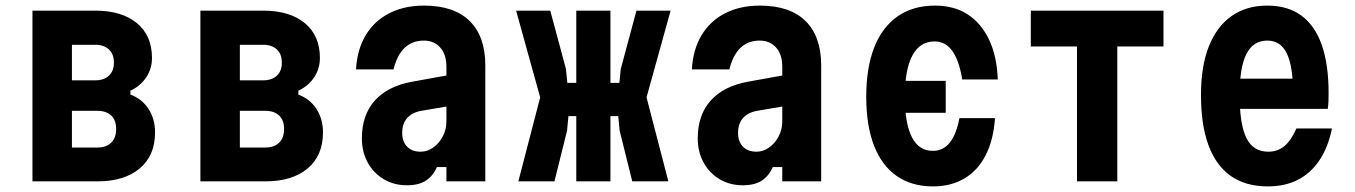

<svg xmlns="http://www.w3.org/2000/svg" viewBox="-20 -648 4840 686"><path d="M96 0V-610H320Q415 -610 469 -565.5Q523 -521 523 -441Q523 -402 502 -371Q481 -340 446 -324V-310Q487 -295 510.5 -259Q534 -223 534 -175Q534 -92 479 -46Q424 0 328 0ZM237 -121H329Q359 -121 377 -138Q395 -155 395 -187Q395 -219 377 -235.5Q359 -252 329 -252H237ZM237 -361H321Q351 -361 369 -377.5Q387 -394 387 -424Q387 -455 369 -471.5Q351 -488 321 -488H237Z M696 0V-610H920Q1015 -610 1069 -565.5Q1123 -521 1123 -441Q1123 -402 1102 -371Q1081 -340 1046 -324V-310Q1087 -295 1110.5 -259Q1134 -223 1134 -175Q1134 -92 1079 -46Q1024 0 928 0ZM837 -121H929Q959 -121 977 -138Q995 -155 995 -187Q995 -219 977 -235.5Q959 -252 929 -252H837ZM837 -361H921Q951 -361 969 -377.5Q987 -394 987 -424Q987 -455 969 -471.5Q951 -488 921 -488H837Z M1585 -380V-269L1485 -252Q1452 -246 1434.5 -226Q1417 -206 1417 -173Q1417 -142 1434.5 -124Q1452 -106 1483 -106Q1507 -106 1528 -121Q1549 -136 1562 -160.5Q1575 -185 1575 -215V-410Q1575 -453 1553 -478Q1531 -503 1494 -503Q1466 -503 1444.5 -491Q1423 -479 1408.5 -456Q1394 -433 1386 -400H1252Q1256 -471 1286.5 -522Q1317 -573 1370.5 -600.5Q1424 -628 1495 -628Q1602 -628 1658 -573Q1714 -518 1714 -414V0H1575V-51H1541Q1527 -19 1501.5 -2.5Q1476 14 1434 14Q1388 14 1351.5 -7.5Q1315 -29 1294 -67Q1273 -105 1273 -154Q1273 -237 1319 -288.5Q1365 -340 1452 -356Z M2239 0 2194 -181 2189 -233H2152V-352H2193L2198 -402L2254 -610H2376L2290 -300L2368 0ZM1832 0 1910 -300 1824 -610H1946L2002 -402L2007 -352H2048V-233H2011L2006 -181L1961 0ZM2039 0V-610H2161V0Z M2785 -380V-269L2685 -252Q2652 -246 2634.5 -226Q2617 -206 2617 -173Q2617 -142 2634.5 -124Q2652 -106 2683 -106Q2707 -106 2728 -121Q2749 -136 2762 -160.5Q2775 -185 2775 -215V-410Q2775 -453 2753 -478Q2731 -503 2694 -503Q2666 -503 2644.5 -491Q2623 -479 2608.5 -456Q2594 -433 2586 -400H2452Q2456 -471 2486.5 -522Q2517 -573 2570.5 -600.5Q2624 -628 2695 -628Q2802 -628 2858 -573Q2914 -518 2914 -414V0H2775V-51H2741Q2727 -19 2701.5 -2.5Q2676 14 2634 14Q2588 14 2551.5 -7.5Q2515 -29 2494 -67Q2473 -105 2473 -154Q2473 -237 2519 -288.5Q2565 -340 2652 -356Z M3197 -245V-359H3359V-245ZM3314 18Q3237 18 3183.5 -19.5Q3130 -57 3102.5 -128.5Q3075 -200 3075 -302Q3075 -406 3103.5 -478.5Q3132 -551 3187 -589.5Q3242 -628 3321 -628Q3389 -628 3437.5 -596.5Q3486 -565 3514 -506Q3542 -447 3545 -364H3418Q3407 -432 3382.5 -466Q3358 -500 3319 -500Q3267 -500 3240 -450Q3213 -400 3213 -302Q3213 -207 3238 -158Q3263 -109 3313 -109Q3350 -109 3373.5 -138.5Q3397 -168 3408 -226H3535Q3530 -149 3502 -94Q3474 -39 3426 -10.5Q3378 18 3314 18Z M3828 0V-482H3663V-610H4137V-482H3972V0Z M4377 -367H4651L4600 -315Q4600 -412 4577.5 -457.5Q4555 -503 4508 -503Q4457 -503 4433 -454.5Q4409 -406 4409 -309Q4409 -205 4433 -155.5Q4457 -106 4512 -106Q4545 -106 4569 -126Q4593 -146 4612 -189H4739Q4725 -121 4694 -75Q4663 -29 4617 -5.5Q4571 18 4510 18Q4431 18 4378 -19Q4325 -56 4298 -128.5Q4271 -201 4271 -309Q4271 -411 4299 -482Q4327 -553 4380 -590.5Q4433 -628 4508 -628Q4581 -628 4629.5 -592.5Q4678 -557 4702.5 -487.5Q4727 -418 4727 -315Q4727 -298 4726.5 -285.5Q4726 -273 4724 -259H4377Z"/></svg>

Font: Martian Mono Condensed SemiBold
Style: Regular
Weight: 600
Width: 3
Designer: Roman Shamin
Foundry: Evil Martians
Version: Version 1.000